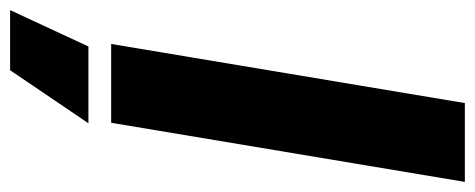

<svg xmlns="http://www.w3.org/2000/svg" viewBox="-358 -440 940 380"><g transform="rotate(90 112.0 -250.0)"><path d="M9 0 126 -700H282L165 0ZM-58 200 14 45H166L61 200Z"/></g></svg>

Font: Figtree Light ExtraBold
Style: Italic
Weight: 800
Italic angle: -9.5°
Version: Version 2.001;gftools[0.9.30]